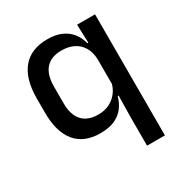

<svg xmlns="http://www.w3.org/2000/svg" viewBox="-159 -618 861 908"><g transform="rotate(-30 271.5 -164.0)"><path d="M222.5 11Q135 11 89.2 -44Q43.5 -99 43.5 -204.5V-282Q43.5 -388.5 90 -444.2Q136.5 -500 226.5 -500Q270.5 -500 301.8 -486.2Q333 -472.5 353 -447.5Q373 -422.5 381.5 -388.5H414L385.5 -298Q384 -339 367.2 -366.2Q350.5 -393.5 322.2 -407Q294 -420.5 257 -420.5Q201 -420.5 171.5 -387.8Q142 -355 142 -290V-198.5Q142 -135.5 171.8 -103Q201.5 -70.5 258 -70.5Q292.5 -70.5 319 -83.5Q345.5 -96.5 363 -119Q380.5 -141.5 387 -169.5L408.5 -100.5H380.5Q372.5 -70 354 -44.5Q335.5 -19 303.5 -4Q271.5 11 222.5 11ZM383.5 172V17L386 -123.5L385.5 -142.5V-345.5L387 -374.5L383 -489H481V172Z"/></g></svg>

Font: Anek Telugu Medium Medium
Style: Regular
Weight: 500
Version: Version 1.003